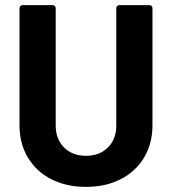

<svg xmlns="http://www.w3.org/2000/svg" viewBox="-20 -720 669 748"><path d="M56 -232V-688Q56 -693 59.5 -696.5Q63 -700 68 -700H185Q190 -700 193.5 -696.5Q197 -693 197 -688V-231Q197 -178 229.5 -145.5Q262 -113 315 -113Q368 -113 400.5 -145.5Q433 -178 433 -231V-688Q433 -693 436.5 -696.5Q440 -700 445 -700H562Q567 -700 570.5 -696.5Q574 -693 574 -688V-232Q574 -161 541.5 -106.5Q509 -52 450.5 -22Q392 8 315 8Q238 8 179.5 -22Q121 -52 88.5 -106.5Q56 -161 56 -232Z"/></svg>

Font: Amber EN
Style: Bold
Weight: 700
Designer: Jeremy Tribby
Foundry: Tribby Type
Version: Version 1.408 November 24, 2021